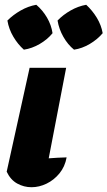

<svg xmlns="http://www.w3.org/2000/svg" viewBox="-20 -776 450 804"><path d="M259 -117Q252 -78 229 -50Q206 -22 175 -7Q144 8 112 8Q80 8 52 -7.5Q24 -23 8 -57L104 -492H257L184 -113Q221 -116 259 -117ZM132 -756Q159 -733 177 -702Q195 -671 200 -637Q179 -611 146.5 -592Q114 -573 80 -568Q55 -590 36 -622Q17 -654 11 -690Q35 -714 66.5 -732Q98 -750 132 -756ZM341 -756Q367 -732 385.5 -701.5Q404 -671 410 -637Q388 -611 356 -592Q324 -573 290 -568Q264 -589 245.5 -621.5Q227 -654 221 -690Q244 -714 275.5 -732Q307 -750 341 -756Z"/></svg>

Font: Piazzolla ExtraBold
Style: Italic
Weight: 800
Italic angle: -11.3°
Designer: Juan Pablo del Peral
Foundry: Huerta Tipografica
Version: Version 1.330